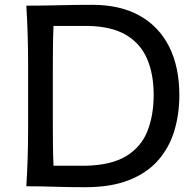

<svg xmlns="http://www.w3.org/2000/svg" viewBox="-20 -780 822 804"><path d="M90.3 0Q94.2 -62.5 95.9 -120.8Q97.7 -179.2 97.7 -249.5V-503.9Q97.7 -575.2 95.9 -634Q94.2 -692.9 90.3 -756.3Q163.1 -756.3 229.5 -758.1Q295.9 -759.8 366.7 -759.8Q483.4 -759.8 564.7 -714.4Q646 -668.9 688.5 -584.2Q731 -499.5 731 -381.3Q731 -301.3 709.7 -231.4Q688.5 -161.6 642.1 -108.6Q595.7 -55.7 520.5 -25.9Q445.3 3.9 337.4 3.9Q265.6 3.9 209.2 2Q152.8 0 90.3 0ZM204.1 -85.9H337.9Q447.3 -88.4 509.5 -127Q571.8 -165.5 597.7 -231.7Q623.5 -297.9 623.5 -382.8Q623.5 -469.7 595.9 -533.7Q568.4 -597.7 508.1 -633.5Q447.8 -669.4 349.1 -671.4H204.1Q202.1 -627 201.7 -582Q201.2 -537.1 201.2 -483.4V-270.5Q201.2 -218.3 201.7 -174.3Q202.1 -130.4 204.1 -85.9Z"/></svg>

Font: Pinar-FD Medium
Style: Regular
Weight: 500
Designer: Amin Abedi
Version: Version 3.000